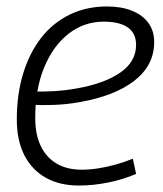

<svg xmlns="http://www.w3.org/2000/svg" viewBox="-20 -564 503 594"><path d="M81 -281Q112 -280 146.5 -282Q181 -284 215 -290Q302 -305 351.5 -339Q401 -373 401 -425Q401 -461 375.5 -479Q350 -497 301 -497Q240 -497 192 -459.5Q144 -422 116.5 -355Q89 -288 89 -199Q89 -148 106 -112.5Q123 -77 155 -58Q187 -39 233 -39Q257 -39 283 -43Q309 -47 336.5 -54.5Q364 -62 391 -73L401 -26Q362 -9 315.5 0.5Q269 10 224 10Q164 10 121 -14.5Q78 -39 55 -84.5Q32 -130 32 -194Q32 -272 51.5 -336Q71 -400 107 -446.5Q143 -493 195 -518.5Q247 -544 311 -544Q356 -544 389 -530.5Q422 -517 439.5 -492.5Q457 -468 457 -434Q457 -362 396 -314.5Q335 -267 226 -248Q187 -241 148 -239.5Q109 -238 76 -240Z"/></svg>

Font: Georama Light
Style: Italic
Weight: 300
Italic angle: -9°
Designer: Jean-Baptiste Levee
Foundry: Production Type
Version: Version 1.001